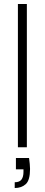

<svg xmlns="http://www.w3.org/2000/svg" viewBox="-20 -740 226 965"><path d="M70 0V-720H115V0ZM54 205V176Q78 176 88 162.5Q98 149 98 124V111H60V54H126Q128 69 129.5 83.5Q131 98 131 109Q131 166 109.5 185.5Q88 205 54 205Z"/></svg>

Font: DM Sans 17pt ExtraLight
Style: Regular
Weight: 250
Version: Version 4.004;gftools[0.9.30]